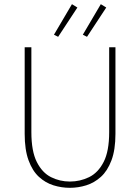

<svg xmlns="http://www.w3.org/2000/svg" viewBox="-20 -886 670 918"><path d="M314 12Q274 12 235.5 0Q197 -12 166 -40.5Q135 -69 116.5 -119.5Q98 -170 98 -246V-660H130V-254Q130 -163 156 -111.5Q182 -60 224 -39Q266 -18 314 -18Q363 -18 406 -39Q449 -60 475.5 -111.5Q502 -163 502 -254V-660H532V-246Q532 -170 513 -119.5Q494 -69 462.5 -40.5Q431 -12 392.5 0Q354 12 314 12ZM258 -710 238 -720 324 -866 350 -850ZM396 -710 376 -720 462 -866 488 -850Z"/></svg>

Font: Source Sans Variable
Style: Regular
Weight: 200
Designer: Paul D. Hunt
Foundry: Adobe Systems Incorporated
Version: Version 3.006;hotconv 1.0.111;makeotfexe 2.5.65597